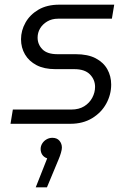

<svg xmlns="http://www.w3.org/2000/svg" viewBox="-20 -530 562 822"><path d="M25 0 35 -61H285Q318 -61 340.5 -75Q363 -89 375 -111.5Q387 -134 387 -158Q387 -189 365 -211.5Q343 -234 298 -234H217Q169 -234 136.5 -251Q104 -268 87 -297Q70 -326 70 -362Q70 -399 89 -433Q108 -467 144.5 -488.5Q181 -510 234 -510H469L459 -450H229Q202 -450 182 -438Q162 -426 151.5 -408Q141 -390 141 -369Q141 -340 161.5 -319Q182 -298 226 -298H304Q356 -298 389.5 -280.5Q423 -263 439.5 -233.5Q456 -204 456 -168Q456 -125 435 -86.5Q414 -48 374.5 -24Q335 0 281 0ZM133 272 182 148Q168 143 161 132.5Q154 122 154 108Q154 95 161 84Q168 73 179.5 66.5Q191 60 204 60Q224 60 234.5 72.5Q245 85 245 102Q245 110 241 124Q237 138 231 152L181 272Z"/></svg>

Font: MuseoModerno Light
Style: Italic
Weight: 300
Italic angle: -9°
Designer: Pablo Cosgaya, Héctor Gatti, Marcela Romero, and the Authors of The MuseoModerno Project.
Foundry: Omnibus-Type Team
Version: Version 1.003